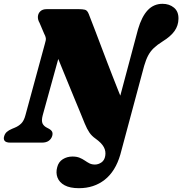

<svg xmlns="http://www.w3.org/2000/svg" viewBox="-52 -748 956 1007"><path d="M672 -595 553.5 -151 595.5 -205.5Q582 -238.5 568 -273.5Q554 -308.5 539.5 -345.8Q525 -383 510 -422Q495 -461 479.5 -502.2Q464 -543.5 447.5 -586.5Q431 -629.5 413.5 -674.5Q406 -694 393.2 -697Q380.5 -700 362.5 -700H192.5Q171.5 -700 159.8 -689Q148 -678 146.8 -661.5Q145.5 -645 155.5 -628L179.5 -571.5Q186.5 -559 188.2 -548.8Q190 -538.5 183 -517L81.5 -144Q74 -115 59.5 -100.5Q45 -86 23.5 -77.5L11.5 -72.5Q-6.5 -65 -16.2 -56.2Q-26 -47.5 -30 -34Q-35 -18.5 -27.5 -9.2Q-20 0 2 0H168Q190 0 203.2 -9.2Q216.5 -18.5 221.5 -34Q225.5 -47 221.8 -56Q218 -65 205 -72.5L195.5 -77.5Q178 -86 171.2 -100.2Q164.5 -114.5 172 -143.5L287.5 -561.5L222.5 -516.5Q237 -479.5 251.8 -443.2Q266.5 -407 281 -371.5Q295.5 -336 309.8 -301.2Q324 -266.5 338 -232.5Q352 -198.5 365.8 -165.5Q379.5 -132.5 392.5 -100Q404.5 -71 416.8 -53Q429 -35 449 -21Q465 -9.5 475.8 1.5Q486.5 12.5 492.5 23.5Q498.5 34.5 500.2 45.8Q502 57 500 69.5Q496 93 479.8 104Q463.5 115 446 115Q429.5 115 417.2 108.8Q405 102.5 392.8 94Q380.5 85.5 365.2 79.2Q350 73 328 73Q300 73 277.5 87Q255 101 248 129Q240 158 249.5 183.2Q259 208.5 287 223.8Q315 239 362 239Q441 239 497.2 194.8Q553.5 150.5 579 63L704 -402.5Q713.5 -435 725 -456.8Q736.5 -478.5 754.5 -495.8Q772.5 -513 800.5 -530.5Q843.5 -557 863.5 -585.5Q883.5 -614 884 -649Q885 -687.5 860.5 -707.8Q836 -728 800.5 -728Q754.5 -728 723 -694.8Q691.5 -661.5 672 -595Z"/></svg>

Font: Fraunces
Style: Italic
Weight: 900
Italic angle: -16°
Version: Version 1.000;[0bf87f6ff]